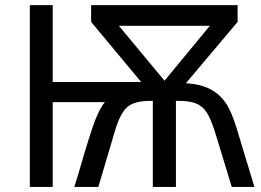

<svg xmlns="http://www.w3.org/2000/svg" viewBox="-20 -734 1024 754"><path d="M913.1 -713.9V-647.9L710 -407.2Q766.1 -403.8 803.5 -385Q840.8 -366.2 865.2 -331.5Q889.6 -296.9 912.1 -221.2L979 0H890.1L823.2 -219.2Q805.7 -272.9 789.6 -295.7Q773.4 -318.4 748.8 -328.1Q724.1 -337.9 682.1 -337.9H670.9V0H580.1V-337.9H569.8Q508.3 -337.9 480.2 -314Q452.1 -290 431.2 -219.2L366.2 0H272L291 -62.5Q335.4 -216.3 355.2 -265.6Q375 -314.9 392.1 -333H187V0H97.2V-713.9H187V-412.1H534.2L337.9 -647.9V-713.9ZM804.2 -632.8H446.8L626 -417Z"/></svg>

Font: Noto Sans Southeast Asian
Style: Regular
Weight: 400
Designer: Monotype Design Team
Foundry: Monotype Imaging Inc.
Version: Version 1.06 uh; ttfautohint (v1.4.1)